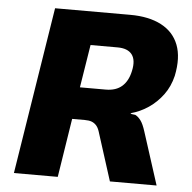

<svg xmlns="http://www.w3.org/2000/svg" viewBox="-51 -756 805 807"><g transform="rotate(5 351.5 -352.5)"><path d="M37 0 149 -705H466Q545 -705 597.5 -677.5Q650 -650 670.5 -597Q691 -544 675 -466Q664 -420 638.5 -385.5Q613 -351 578.5 -327.5Q544 -304 503 -293L508 -290L524 -288Q536 -282 547 -267.5Q558 -253 568 -221L639 0H442L376 -207Q371 -222 362.5 -231Q354 -240 343 -244Q332 -248 315 -248H261L222 0ZM282 -383H391Q434 -383 459.5 -405.5Q485 -428 494 -471Q504 -517 486 -540.5Q468 -564 425 -564H311Z"/></g></svg>

Font: Nunito Sans 7pt SemiCondensed Black
Style: Italic
Weight: 900
Width: 4
Italic angle: -9°
Designer: Vernon Adams
Foundry: Vernon Adams
Version: Version 3.101;gftools[0.9.27]